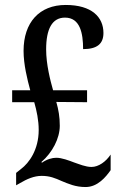

<svg xmlns="http://www.w3.org/2000/svg" viewBox="-20 -744 486 774"><path d="M325 10C374 10 407 -31 426 -58V-121C407 -92 377 -71 349 -71C325 -71 300 -82 279 -89C258 -97 229 -108 207 -108C190 -108 169 -102 149 -88L147 -91C191 -129 221 -186 221 -237C221 -273 216 -301 207 -333L331 -332V-380H194C183 -419 166 -484 166 -545C166 -627 190 -673 242 -673C303 -673 315 -610 315 -546C371 -546 397 -567 397 -611C397 -675 350 -724 245 -724C138 -724 75 -653 75 -539C75 -484 90 -424 102 -380H29V-332H118C128 -297 136 -259 136 -220C136 -140 97 -87 65 -63L45 -47V3L61 -6C88 -22 117 -35 148 -35C181 -35 202 -26 229 -14C256 -3 284 10 325 10Z"/></svg>

Font: Noto Serif Bengali ExtraCondensed Medium
Style: Regular
Weight: 500
Width: 2
Designer: Juan Bruce, Universal Thirst, Indian Type Foundry and the Monotype Design Team.
Foundry: Monotype Imaging Inc.
Version: Version 2.003